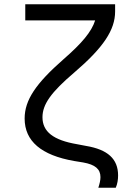

<svg xmlns="http://www.w3.org/2000/svg" viewBox="-20 -760 640 904"><path d="M522 -740H99V-664H428C411 -610 365 -556 279 -481C149 -367 96 -289 96 -202C96 -95 175 -29 329 -2L372 5C428 15 453 36 453 74C453 89 449 105 443 124H525C533 106 536 85 536 66C536 -12 487 -56 385 -73L343 -81C231 -100 180 -140 180 -208C180 -269 221 -326 329 -418C467 -536 522 -619 522 -706Z"/></svg>

Font: CommitMono
Style: 400Regular
Weight: 400
Monospace: yes
Designer: Eigil Nikolajsen
Foundry: Eigil Nikolajsen
Version: Version 1.143